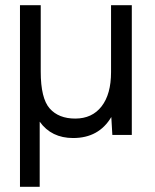

<svg xmlns="http://www.w3.org/2000/svg" viewBox="-20 -520 598 740"><path d="M133 -51V200H57V-500H137V-244Q137 -141 171.5 -102Q206 -63 270 -63Q335 -63 371.5 -110Q408 -157 408 -242V-500H488V0H413L409 -69Q361 12 262 12Q178 12 133 -51Z"/></svg>

Font: Oak Sans
Style: Regular
Weight: 400
Designer: Erik Kennedy, Walven
Foundry: Erik Kennedy, Walven
Version: Version 1.000